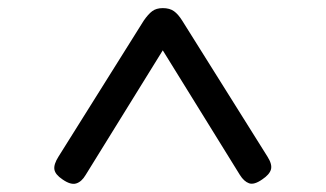

<svg xmlns="http://www.w3.org/2000/svg" viewBox="-20 -910 803 473"><path d="M124 -524 334 -859Q345 -875 355 -882.5Q365 -890 381 -890Q398 -890 408.5 -882.5Q419 -875 429 -859L639 -524Q651 -505 647.5 -492.5Q644 -480 626 -468Q606 -454 593.5 -458.5Q581 -463 571 -479L381 -786L191 -479Q181 -462 167.5 -458Q154 -454 134 -468Q116 -480 114 -492.5Q112 -505 124 -524Z"/></svg>

Font: Playwrite AT
Style: Regular
Weight: 400
Designer: Veronika Burian, José Scaglione
Foundry: TypeTogether
Version: Version 1.002